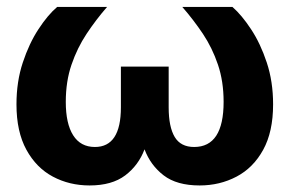

<svg xmlns="http://www.w3.org/2000/svg" viewBox="-20 -536 849 563"><path d="M242.7 7.8Q183.6 7.8 135 -18.1Q86.4 -43.9 57.4 -96.9Q28.3 -149.9 28.3 -230Q28.3 -296.9 46.9 -352.8Q65.4 -408.7 92.8 -450.4Q120.1 -492.2 147.5 -515.6H293.9Q261.2 -478 233.9 -436.8Q206.5 -395.5 189.7 -346.4Q172.9 -297.4 172.9 -237.3Q172.9 -173.3 194.6 -139.2Q216.3 -105 258.3 -105Q334.5 -105 334.5 -221.2V-340.8H474.6V-221.2Q474.6 -164.1 492.2 -134.5Q509.8 -105 549.3 -105Q635.7 -105 635.7 -237.3Q635.7 -297.4 619.1 -346.4Q602.5 -395.5 575 -436.8Q547.4 -478 514.6 -515.6H661.6Q688.5 -492.2 716.1 -450.4Q743.7 -408.7 762.2 -352.8Q780.8 -296.9 780.8 -230Q780.8 -149.4 751.7 -96.7Q722.7 -43.9 673.6 -18.1Q624.5 7.8 565.4 7.8Q498.5 7.8 460 -21.7Q421.4 -51.3 403.8 -98.1Q386.2 -51.3 347.2 -21.7Q308.1 7.8 242.7 7.8Z"/></svg>

Font: Inter Display
Style: Bold
Weight: 700
Designer: Rasmus Andersson
Foundry: rsms
Version: Version 4.001;git-9221beed3